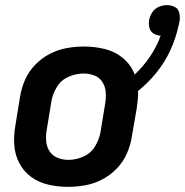

<svg xmlns="http://www.w3.org/2000/svg" viewBox="-20 -719 720 747"><path d="M244 8Q277 8 311 2Q345 -4 377 -20.5Q409 -37 434.5 -63.5Q460 -90 474 -122.5Q488 -155 493 -188L512 -298Q514 -315 516 -331.5Q518 -348 517 -365Q557 -397 589.5 -437.5Q622 -478 643 -524Q664 -570 674 -617L675 -619Q676 -624 677 -629Q678 -634 679 -640Q681 -655 677 -670.5Q673 -686 659 -692.5Q645 -699 629 -699Q613 -699 597 -692Q581 -685 572 -670.5Q563 -656 560 -640Q558 -625 561.5 -610.5Q565 -596 577.5 -588.5Q590 -581 605 -580Q590 -538 564 -499.5Q538 -461 504 -429Q490 -466 459.5 -492Q429 -518 389 -528Q349 -538 307 -538Q274 -538 240 -532Q206 -526 174 -509.5Q142 -493 116.5 -466.5Q91 -440 77 -407.5Q63 -375 58 -342L40 -232Q33 -193 35.5 -155Q38 -117 55 -84.5Q72 -52 101.5 -30.5Q131 -9 168.5 -0.5Q206 8 244 8ZM246 -97Q224 -97 204 -105Q184 -113 172.5 -131Q161 -149 159.5 -171Q158 -193 162 -215L180 -325Q185 -354 201.5 -381Q218 -408 247 -420.5Q276 -433 305 -433Q328 -433 348 -425Q368 -417 379 -399Q390 -381 391.5 -359.5Q393 -338 389 -315L371 -205Q366 -176 349.5 -149Q333 -122 304 -109.5Q275 -97 246 -97Z"/></svg>

Font: Iosevka Sparkle
Style: Bold Italic
Weight: 700
Italic angle: -9°
Designer: Belleve Invis
Foundry: Belleve Invis
Version: Version 4.5.0; ttfautohint (v1.8.3)